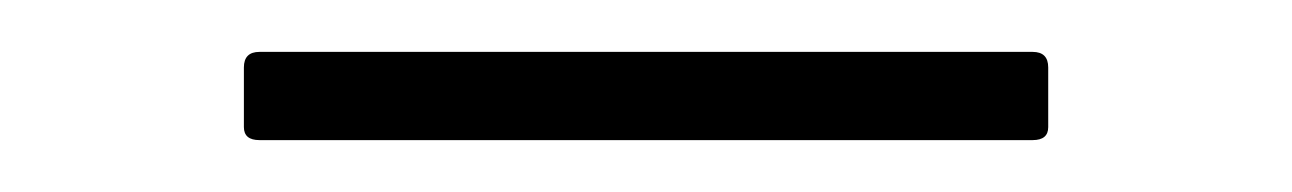

<svg xmlns="http://www.w3.org/2000/svg" viewBox="-20 -303 498 74"><path d="M80 -249Q74 -249 74 -254V-277Q74 -283 80 -283H378Q384 -283 384 -277V-254Q384 -249 378 -249Z"/></svg>

Font: Sofia Sans Semi Condensed ExtraLight
Style: Regular
Weight: 250
Version: Version 4.100